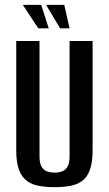

<svg xmlns="http://www.w3.org/2000/svg" viewBox="-20 -760 450 792"><path d="M205 12Q171 12 142 7Q113 2 92 -13Q71 -28 59 -58Q47 -88 47 -139V-591H143V-114Q143 -87 151.5 -72.5Q160 -58 174 -53Q188 -48 205 -48Q222 -48 236 -53Q250 -58 258.5 -72.5Q267 -87 267 -114V-591H362V-140Q362 -89 350.5 -58.5Q339 -28 318 -13Q297 2 268 7Q239 12 205 12ZM267 -643H228L170 -740H245ZM181 -643H138L74 -740H150Z"/></svg>

Font: Alumni Sans Thin SemiBold
Style: Regular
Weight: 600
Version: Version 1.018